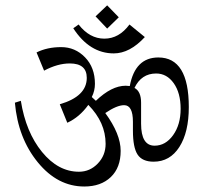

<svg xmlns="http://www.w3.org/2000/svg" viewBox="-20 -684 757 703"><path d="M372.4 -664.4 414.9 -620.7 372.4 -579.3 329.9 -624.1ZM248.3 -580.5 267.8 -594.3Q308 -542.5 362.1 -542.5Q416.1 -542.5 454 -594.3L510.3 -548.3Q455.2 -488.5 396.6 -488.5Q308 -488.5 248.3 -580.5ZM472.4 -362.1Q496.6 -349.4 496.6 -308V-231Q496.6 -150.6 546 -150.6Q586.2 -150.6 613.8 -189.1Q641.4 -227.6 641.4 -285.6Q641.4 -343.7 616.1 -379.3Q590.8 -414.9 551.7 -414.9Q497.7 -414.9 472.4 -362.1ZM559.8 -473.6Q671.3 -473.6 671.3 -292Q671.3 -200 636.8 -146Q602.3 -92 542.5 -92Q501.1 -92 483.9 -117.8Q466.7 -143.7 466.7 -205.7V-237.9Q466.7 -298.9 434.5 -298.9Q408 -298.9 365.5 -270.1Q421.8 -193.1 421.8 -131.6Q421.8 -70.1 385.6 -35.6Q349.4 -1.1 288.5 -1.1Q190.8 -1.1 118.4 -89.7Q46 -178.2 34.5 -308L56.3 -314.9Q74.7 -200 133.9 -127.6Q193.1 -55.2 269 -55.2Q309.2 -55.2 337.9 -85.1Q366.7 -114.9 366.7 -157.5Q366.7 -235.6 303.4 -300Q271.3 -255.2 226.4 -234.5L198.9 -302.3Q297.7 -331 297.7 -398.9Q297.7 -451.7 235.6 -451.7Q190.8 -451.7 141.4 -425.3L113.8 -492Q152.9 -511.5 204 -511.5Q255.2 -511.5 291.4 -474.1Q327.6 -436.8 327.6 -377Q327.6 -351.7 316.1 -328.7L331 -314.9Q388.5 -370.1 440.2 -370.1Q444.8 -370.1 455.2 -369Q474.7 -473.6 559.8 -473.6Z"/></svg>

Font: Dhurjati
Style: Regular
Weight: 400
Designer: Purushoth Kumar Guthula
Foundry: Andhrapradesh Society for Knowledge Networks
Version: Version 1.0.5; ttfautohint (v1.2.25-373a) -l 7 -r 28 -G 50 -